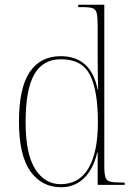

<svg xmlns="http://www.w3.org/2000/svg" viewBox="-20 -780 562 810"><path d="M238 10Q156 10 108 -57.5Q60 -125 60 -267Q60 -408 105 -475.5Q150 -543 236 -543Q364 -543 392 -402H394Q393 -437 392.5 -478.5Q392 -520 392 -543V-670Q392 -708 388 -724.5Q384 -741 370.5 -745.5Q357 -750 327 -750H310V-760H420V-81Q420 -48 424.5 -33Q429 -18 444 -14Q459 -10 492 -10H506V0H392V-136H390Q373 -65 333.5 -27.5Q294 10 238 10ZM238 -3Q315 -4 354 -71.5Q393 -139 393 -265Q393 -398 359.5 -464Q326 -530 237 -530Q161 -530 124.5 -466Q88 -402 88 -264Q88 -130 129 -66Q170 -2 238 -3Z"/></svg>

Font: Noto Serif Display SemiCondensed Thin
Style: Regular
Weight: 100
Width: 4
Designer: Monotype Design Team
Foundry: Monotype Imaging Inc.
Version: Version 2.009